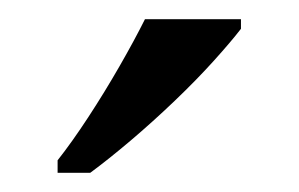

<svg xmlns="http://www.w3.org/2000/svg" viewBox="-20 -786 311 200"><path d="M40 -619Q55 -638 72 -664Q89 -690 104.5 -717Q120 -744 131 -766H231V-756Q221 -743 203 -723Q185 -703 162 -681Q139 -659 116 -639.5Q93 -620 74 -606H40Z"/></svg>

Font: Noto Serif Hentaigana EL
Style: Regular
Weight: 400
Designer: Kazuhiro Yamada
Foundry: nipponia
Version: Version 1.000